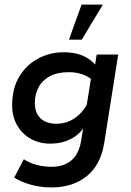

<svg xmlns="http://www.w3.org/2000/svg" viewBox="-20 -637 573 838"><path d="M205 181Q157 181 114 169Q71 157 42 138L84 58Q110 75 141 83Q172 91 205 91Q258 91 291 63.5Q324 36 334 -22L347 -102L354 -93Q329 -50 288.5 -30Q248 -10 200 -10Q151 -10 113.5 -31.5Q76 -53 54.5 -90.5Q33 -128 33 -176Q33 -252 64.5 -303.5Q96 -355 147.5 -382Q199 -409 257 -409Q307 -409 342.5 -393.5Q378 -378 402 -347L392 -336L402 -399H496L435 -14Q420 82 359 131.5Q298 181 205 181ZM226 -97Q271 -97 306.5 -121.5Q342 -146 364 -189L354 -151L380 -312V-290Q364 -304 338 -313Q312 -322 281 -322Q230 -322 197 -304Q164 -286 148 -255.5Q132 -225 132 -188Q132 -145 156.5 -121Q181 -97 226 -97ZM281 -464 336 -617H429L337 -464Z"/></svg>

Font: Rokkitt SemiBold
Style: Italic
Weight: 600
Italic angle: -9°
Designer: Vernon Adams
Foundry: Vernon Adams
Version: Version 3.103